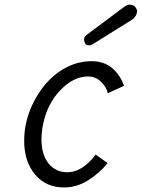

<svg xmlns="http://www.w3.org/2000/svg" viewBox="-20 -800 615 834"><path d="M447.8 -395Q444.3 -419.4 420.2 -443.6Q396 -467.8 361.8 -467.8Q299.8 -467.8 243.2 -409.4Q186.5 -351.1 167.5 -262.2Q160.2 -229 160.2 -194.8Q160.2 -128.4 190.9 -90.1Q221.7 -51.8 272.5 -51.8Q327.1 -51.8 377.9 -106.9Q388.7 -118.7 395.5 -128.9L447.3 -91.3Q411.6 -47.4 362.5 -16.6Q313.5 14.2 258.3 14.2Q178.7 14.2 131.8 -42.5Q85 -99.1 85 -188.5Q85 -279.3 129.9 -363.8Q186 -468.8 277.3 -511.7Q325.2 -534.2 378.4 -534.2Q431.6 -534.2 467 -504.4Q502.4 -474.6 518.6 -427.2ZM381.8 -607.4Q375 -603 364.7 -603Q354.5 -603 349.9 -611.3Q345.2 -619.6 345.2 -629.4Q345.2 -639.2 356.9 -648.9L520.5 -771Q533.2 -779.8 542 -779.8Q563.5 -779.8 570.8 -765.1Q575.2 -758.3 575.2 -752.9Q575.2 -730 553.7 -714.4Z"/></svg>

Font: Tuffy
Style: Italic
Weight: 400
Italic angle: -12°
Designer: Thatcher Ulrich, Karoly Barta and Michael Everson
Version: Version 001.271